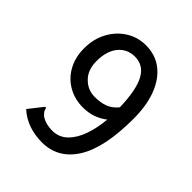

<svg xmlns="http://www.w3.org/2000/svg" viewBox="-181 -740 862 862"><g transform="rotate(45 250.0 -309.5)"><path d="M227 10Q181 10 141.5 -3.5Q102 -17 70 -46L118 -107L125 -115L131 -110Q132 -101 136 -95Q140 -89 152 -78Q181 -60 221 -60Q264 -60 293.5 -89Q323 -118 339.5 -165.5Q356 -213 361 -270Q338 -252 309.5 -241.5Q281 -231 245 -231Q193 -231 151 -255Q109 -279 85 -322.5Q61 -366 61 -423Q61 -482 86 -528.5Q111 -575 153.5 -602Q196 -629 248 -629Q309 -629 352.5 -595Q396 -561 419 -500Q442 -439 442 -356Q442 -173 385.5 -82Q329 9 227 10ZM141 -422Q141 -366 173 -334Q205 -302 249 -302Q287 -302 314 -312.5Q341 -323 362 -349Q359 -457 331.5 -507.5Q304 -558 249 -558Q201 -558 171 -522Q141 -486 141 -422Z"/></g></svg>

Font: Inconsolata Medium
Style: Regular
Weight: 500
Monospace: yes
Designer: Raph Levien, Cyreal, Brenton Simpson
Foundry: Raph Levien, Cyreal, Google
Version: Version 3.001; ttfautohint (v1.8.2.53-6de2)